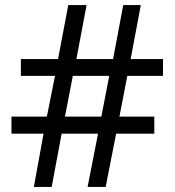

<svg xmlns="http://www.w3.org/2000/svg" viewBox="-20 -734 686 754"><path d="M480 -436 449 -276H586V-209H436L395 0H324L365 -209H222L183 0H113L151 -209H25V-276H164L196 -436H62V-502H208L248 -714H320L280 -502H424L464 -714H533L493 -502H620V-436ZM235 -276H378L409 -436H266Z"/></svg>

Font: Noto Sans Tagalog
Style: Regular
Weight: 400
Designer: Monotype Design Team
Foundry: Monotype Imaging Inc.
Version: Version 2.001; ttfautohint (v1.8.4.7-5d5b)